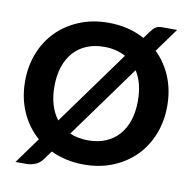

<svg xmlns="http://www.w3.org/2000/svg" viewBox="-88 -845 986 989"><g transform="rotate(10 405.5 -351.0)"><path d="M668.5 -633.5Q720.5 -583.5 748.8 -514.2Q777 -445 777 -363Q777 -283.5 750.2 -215.5Q723.5 -147.5 674.8 -98Q626 -48.5 557.5 -20.2Q489 8 405.5 8Q357 8 313.5 -1.8Q270 -11.5 232 -29.5L198 17Q182 38.5 159.8 47.2Q137.5 56 115.5 56H57L155.5 -80Q97.5 -130.5 65.5 -203Q33.5 -275.5 33.5 -363Q33.5 -442.5 60.2 -510.2Q87 -578 136 -627.5Q185 -677 253.5 -705.2Q322 -733.5 405.5 -733.5Q459.5 -733.5 507 -721.8Q554.5 -710 595 -687.5L620.5 -722.5Q628 -732.5 634 -739.2Q640 -746 646.8 -750.2Q653.5 -754.5 662 -756.5Q670.5 -758.5 682.5 -758.5H759ZM517.5 -580.5Q494 -593.5 466 -600.5Q438 -607.5 405.5 -607.5Q354.5 -607.5 314 -590.8Q273.5 -574 245.2 -542.2Q217 -510.5 202 -465.2Q187 -420 187 -363Q187 -309.5 199.8 -267Q212.5 -224.5 237 -193ZM309.5 -137Q352.5 -118.5 405.5 -118.5Q456.5 -118.5 496.8 -135.2Q537 -152 565.2 -183.5Q593.5 -215 608.5 -260.2Q623.5 -305.5 623.5 -363Q623.5 -456 584.5 -517Z"/></g></svg>

Font: Lato
Style: Regular
Weight: 800
Designer: Lukasz Dziedzic with Adam Twardoch and Botio Nikoltchev
Foundry: tyPoland Lukasz Dziedzic
Version: Version 2.015; 2015-08-06; http://www.latofonts.com/; ttfaut